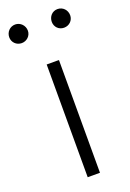

<svg xmlns="http://www.w3.org/2000/svg" viewBox="-160 -800 578 853"><g transform="rotate(-20 129.0 -374.0)"><path d="M29 -660C53 -660 73 -679 73 -703C73 -728 53 -748 29 -748C4 -748 -15 -728 -15 -703C-15 -679 4 -660 29 -660ZM229 -660C254 -660 273 -679 273 -703C273 -728 254 -748 229 -748C204 -748 186 -728 186 -703C186 -679 204 -660 229 -660ZM100 0H158V-533H100Z"/></g></svg>

Font: Spoqa Han Sans Neo Light
Style: Regular
Weight: 300
Designer: [Spoqa Han Sans Neo] Dong-huui Kim  Younghwa Kang  Yujin Lee  [Noto Sans] Ryoko NISHIZUKA  (kana & ideographs); Paul D. 
Foundry: Spoqa (http://www.spoqa-han-sans.com)
Version: Version 1.000